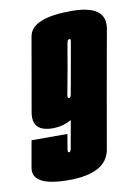

<svg xmlns="http://www.w3.org/2000/svg" viewBox="-111 -733 568 794"><g transform="rotate(-10 173.5 -336.5)"><path d="M113.5 6.5Q273 6.5 290 -91Q307 -188.5 333.5 -340Q359.5 -484 376.8 -582.2Q394 -680.5 245 -680.5Q77.5 -680.5 64.5 -605.8Q51.5 -531 39 -460Q25 -379.5 10.5 -297.8Q-4 -216 85.5 -216Q151 -216 201 -264.5Q251 -313 257.5 -353L189 -377.5Q185.5 -355.5 182.5 -341.2Q179.5 -327 173 -327Q166 -327 168.2 -341Q170.5 -355 188.5 -451Q203 -538 206 -552.8Q209 -567.5 216.5 -567.5Q223 -567.5 221 -556.8Q219 -546 190 -381.5Q147.5 -145.5 144.5 -126Q141.5 -106.5 134.5 -106.5Q127.5 -106.5 130.2 -121.5Q133 -136.5 140.5 -182.5H-10Q-16 -148.5 -29.8 -71Q-43.5 6.5 113.5 6.5Z"/></g></svg>

Font: Anybody UltraCondensed ExtraBold
Style: Italic
Weight: 800
Width: 1
Italic angle: -10°
Version: Version 1.113;gftools[0.9.25]